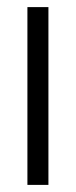

<svg xmlns="http://www.w3.org/2000/svg" viewBox="-20 -520 213 540"><path d="M57.1 0V-500H116.2V0Z"/></svg>

Font: LT Hoop Light
Style: Regular
Weight: 300
Designer: Daniel Lyons
Foundry: LyonsType
Version: Version 1.000